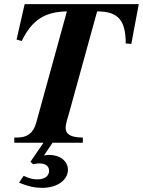

<svg xmlns="http://www.w3.org/2000/svg" viewBox="-20 -689 690 927"><path d="M190 0 127 92 140 104C152 101 160 100 170 100C200 100 217 113 217 136C217 161 195 177 161 177C139 177 123 173 94 160L72 193C116 211 148 218 184 218C255 218 308 181 308 131C308 89 270 59 218 59C208 59 202 60 192 62L234 0H380V-25C320 -25 297 -42 297 -71C297 -92 307 -121 314 -145L449 -634C549 -634 587 -593 587 -479L614 -477L650 -669H99L60 -498L85 -491C136 -597 201 -632 303 -634L155 -97C141 -45 110 -25 64 -25H49V0Z"/></svg>

Font: STIXGeneral
Style: Bold Italic
Weight: 700
Italic angle: -16.33°
Designer: MicroPress Inc., with final additions and corrections provided by Coen Hoffman, Elsevier (retired)
Version: Version 1.1.0